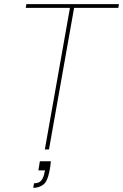

<svg xmlns="http://www.w3.org/2000/svg" viewBox="-20 -720 593 925"><path d="M196 0 317 -682H104L107 -700H553L550 -682H337L216 0ZM140 185 144 163Q168 163 179 149.5Q190 136 194 113L197 101H165L172 57H225Q224 68 222.5 80Q221 92 219 101Q209 155 188 170Q167 185 140 185Z"/></svg>

Font: DM Sans 17pt Thin
Style: Italic
Weight: 250
Italic angle: -10°
Version: Version 4.004;gftools[0.9.30]